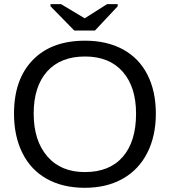

<svg xmlns="http://www.w3.org/2000/svg" viewBox="-20 -894 818 924"><path d="M730 -347.2Q730 -239.3 688.7 -158.2Q647.5 -77.1 570.3 -33.7Q493.2 9.8 388.2 9.8Q282.2 9.8 205.3 -33.2Q128.4 -76.2 87.9 -157.5Q47.4 -238.8 47.4 -347.2Q47.4 -512.2 137.7 -605.2Q228 -698.2 389.2 -698.2Q494.1 -698.2 571.3 -656.5Q648.4 -614.7 689.2 -535.2Q730 -455.6 730 -347.2ZM634.8 -347.2Q634.8 -475.6 570.6 -548.8Q506.3 -622.1 389.2 -622.1Q271 -622.1 206.5 -549.8Q142.1 -477.5 142.1 -347.2Q142.1 -217.8 207.3 -141.8Q272.5 -65.9 388.2 -65.9Q507.3 -65.9 571 -139.4Q634.8 -212.9 634.8 -347.2ZM437 -747.1H337.4L223.1 -863.8V-874H273.9L387.2 -806.2H388.2L495.1 -874H546.4V-863.8Z"/></svg>

Font: Arial
Style: Regular
Weight: 400
Designer: Steve Matteson
Foundry: Ascender Corporation
Version: Version 2.00.3